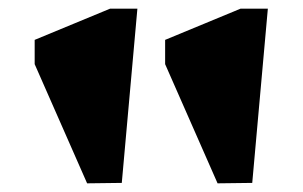

<svg xmlns="http://www.w3.org/2000/svg" viewBox="-20 -806 698 443"><path d="M181 -383 60 -658V-714L234 -786H297L261 -384ZM482 -383 361 -658V-714L535 -786H598L562 -384Z"/></svg>

Font: InknutAntiqua
Style: Bold
Weight: 700
Designer: Claus Eggers Srensen
Foundry: Claus Eggers Srensen
Version: Version 1.000; ttfautohint (v1.2) -l 7 -r 28 -G 50 -x 13 -D 